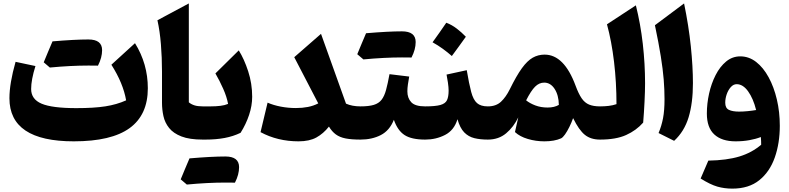

<svg xmlns="http://www.w3.org/2000/svg" viewBox="-20 -823 4652 1132"><path d="M723.6 -231.4Q706.5 -331.5 636.7 -441.4L775.9 -568.4Q851.6 -446.3 851.6 -302.7Q851.6 -145.5 744.1 -67.6Q636.7 10.3 415 10.3Q35.6 10.3 35.6 -243.7Q35.6 -331.1 71.8 -458.5L189 -433.6Q163.6 -352.5 163.6 -298.3Q163.6 -237.8 225.3 -211.7Q287.1 -185.5 430.2 -185.5Q533.7 -185.5 601.1 -196Q668.5 -206.5 723.6 -231.4ZM501.5 -436.5Q397.9 -436.5 273.9 -424.8L237.8 -455.6Q251 -487.3 263.7 -518.1Q276.4 -548.8 289.6 -579.1Q420.4 -590.3 501.2 -590.3Q582 -590.3 582 -527.3Q582 -483.4 557.6 -436Z M1093.3 -802.7V-219.7Q1107.4 -208 1126.5 -201.9Q1145.5 -195.8 1175.3 -195.8H1175.8V0H1175.3Q1097.2 0 1049.6 -18.6Q1002 -37.1 977.1 -68.4Q952.1 -99.6 943.6 -138.4Q935.1 -177.2 935.1 -217.3V-401.4Q935.1 -483.9 928.7 -562Q922.4 -640.1 908.2 -703.6Z M1309.1 253.4Q1205.6 253.4 1081.5 265.1L1045.4 234.4Q1058.6 202.6 1071.3 171.9Q1084 141.1 1097.2 110.8Q1228 99.6 1308.8 99.6Q1389.6 99.6 1389.6 162.6Q1389.6 206.5 1365.2 253.9ZM1175.8 0Q1165 0 1159.7 -8.1Q1154.3 -16.1 1154.3 -38.6V-157.2Q1154.3 -179.7 1159.7 -187.7Q1165 -195.8 1175.8 -195.8H1222.2Q1253.4 -195.8 1279.3 -199Q1305.2 -202.1 1324.7 -210.4Q1316.9 -252.4 1296.1 -299.3Q1275.4 -346.2 1250 -390.1L1387.7 -525.9Q1419.4 -475.6 1443.1 -403.1Q1466.8 -330.6 1466.8 -252.4Q1466.8 -200.2 1448.7 -145.8Q1430.7 -91.3 1398.4 -40Q1355 -19 1304.2 -9.5Q1253.4 0 1191.9 0Z M1856.4 -213.4 1714.8 -485.8 1872.6 -623.5 2020 -211.9Q2056.2 -195.8 2105 -195.8H2105.5V0H2105Q2052.2 0 2017.6 -6.8Q1982.9 -13.7 1960 -30.5Q1937 -47.4 1919.4 -76.7Q1886.7 -35.2 1845.5 -12.5Q1804.2 10.3 1740.2 10.3Q1616.7 10.3 1516.1 -43.9L1557.6 -217.8Q1592.3 -202.6 1635.7 -194.3Q1679.2 -186 1724.6 -186Q1762.7 -186 1795.2 -192.4Q1827.6 -198.7 1856.4 -213.4Z M2350.1 -484.4Q2246.6 -484.4 2122.6 -472.7L2086.4 -503.4Q2099.6 -535.2 2112.3 -565.9Q2125 -596.7 2138.2 -627Q2269 -638.2 2349.9 -638.2Q2430.7 -638.2 2430.7 -575.2Q2430.7 -531.2 2406.2 -483.9ZM2105.5 0Q2094.7 0 2089.4 -8.1Q2084 -16.1 2084 -38.6V-157.2Q2084 -179.7 2089.4 -187.7Q2094.7 -195.8 2105.5 -195.8Q2154.3 -195.8 2183.6 -204.6Q2212.9 -213.4 2229.5 -234.6Q2246.1 -255.9 2256.1 -292.7Q2266.1 -329.6 2276.4 -385.7L2392.6 -371.6Q2388.2 -347.7 2385 -325.4Q2381.8 -303.2 2381.8 -284.7Q2381.8 -244.6 2404.8 -220.2Q2427.7 -195.8 2486.3 -195.8H2486.8V0H2486.3Q2406.7 0 2365.5 -26.6Q2324.2 -53.2 2302.2 -116.7Q2276.9 -53.2 2225.1 -26.6Q2173.3 0 2105.5 0Z M2611.3 -689Q2643.6 -676.8 2672.4 -654.8Q2701.2 -632.8 2726.6 -606.4Q2706.5 -578.6 2686 -550Q2665.5 -521.5 2644 -492.7Q2619.1 -514.6 2590.8 -535.2Q2562.5 -555.7 2530.3 -573.7Q2551.8 -603 2571.8 -631.8Q2591.8 -660.6 2611.3 -689ZM2486.8 0Q2476.1 0 2470.7 -8.1Q2465.3 -16.1 2465.3 -38.6V-157.2Q2465.3 -179.7 2470.7 -187.7Q2476.1 -195.8 2486.8 -195.8Q2546.9 -195.8 2576.4 -204.1Q2606 -212.4 2615.5 -232.7Q2625 -252.9 2625 -289.1Q2625 -307.6 2620.8 -336.7Q2616.7 -365.7 2612.8 -383.3L2731.9 -409.2Q2745.6 -327.6 2758.1 -281Q2770.5 -234.4 2792.5 -215.1Q2814.5 -195.8 2856 -195.8H2856.4V0H2856Q2811.5 0 2776.6 -8.5Q2741.7 -17.1 2716.8 -42.7Q2691.9 -68.4 2677.2 -120.1Q2657.7 -55.2 2604.2 -27.6Q2550.8 0 2486.8 0Z M3190.9 -501Q3305.7 -501 3373.5 -317.9Q3391.1 -270 3409.4 -243.4Q3427.7 -216.8 3453.4 -206.3Q3479 -195.8 3517.6 -195.8H3518.1V0H3517.6Q3463.4 0 3428.5 -27.8Q3393.6 -55.7 3358.9 -126.5Q3349.6 -100.1 3336.9 -74.5Q3324.2 -48.8 3311.3 -30.5Q3298.3 -12.2 3288.1 -7.3Q3248.5 10.3 3189.5 10.3Q3139.2 10.3 3092 -3.7Q3044.9 -17.6 3016.1 -44.4L3035.6 -130.9Q3008.3 -74.2 2964.1 -37.1Q2919.9 0 2856.4 0Q2845.7 0 2840.3 -8.1Q2835 -16.1 2835 -38.6V-157.2Q2835 -179.7 2840.3 -187.7Q2845.7 -195.8 2856.4 -195.8Q2904.3 -195.8 2933.6 -223.1Q2962.9 -250.5 2985.8 -296.9Q3024.9 -376.5 3056.9 -420.7Q3088.9 -464.8 3120.8 -482.9Q3152.8 -501 3190.9 -501ZM3188.5 -335.9Q3158.7 -335.9 3134.8 -312Q3110.8 -288.1 3082 -231.4Q3103.5 -213.9 3136.2 -201.4Q3168.9 -189 3208.5 -189Q3248.5 -189 3274.9 -204.6Q3273.9 -262.2 3249.8 -299.1Q3225.6 -335.9 3188.5 -335.9Z M3729 -791.5Q3756.3 -682.6 3769.8 -564.7Q3783.2 -446.8 3783.2 -332.5Q3783.2 -286.1 3780 -222.2Q3776.9 -158.2 3772 -100.1Q3731 -53.7 3671.4 -26.9Q3611.8 0 3518.1 0Q3507.3 0 3502 -8.1Q3496.6 -16.1 3496.6 -38.6V-157.2Q3496.6 -179.7 3502 -187.7Q3507.3 -195.8 3518.1 -195.8Q3543.9 -195.8 3568.8 -198.7Q3593.8 -201.7 3614.7 -209Q3614.7 -336.9 3600.3 -458.3Q3585.9 -579.6 3558.6 -679.7Z M4013.2 -802.7Q4040.5 -670.4 4053 -549.8Q4065.4 -429.2 4065.4 -333Q4065.4 -215.8 4040 -131.8Q4014.6 -47.9 3954.6 7.3L3862.8 -38.6Q3880.4 -80.6 3889.2 -126.2Q3897.9 -171.9 3897.9 -238.3Q3897.9 -294.4 3893.1 -354.2Q3888.2 -414.1 3876 -490.7Q3863.8 -567.4 3841.3 -674.3Z M4297.9 289.1Q4250.5 289.1 4209 277.1Q4167.5 265.1 4110.8 229.5L4156.2 124Q4265.6 122.1 4339.4 99.6Q4413.1 77.1 4467.8 30.3Q4467.8 19 4467.3 8.1Q4466.8 -2.9 4465.8 -15.1Q4436 -3.4 4398.2 3.4Q4360.4 10.3 4316.9 10.3Q4235.4 10.3 4191.4 -30.3Q4147.5 -70.8 4147.5 -153.8Q4147.5 -211.9 4160.6 -271.2Q4173.8 -330.6 4199.2 -380.4Q4224.6 -430.2 4261.2 -460.4Q4297.9 -490.7 4344.7 -490.7Q4395.5 -490.7 4438 -457.8Q4480.5 -424.8 4511.7 -367.4Q4543 -310.1 4560.3 -236.3Q4577.6 -162.6 4577.6 -81.5Q4577.6 21 4548.1 105.2Q4518.6 189.5 4456.8 239.3Q4395 289.1 4297.9 289.1ZM4438 -174.3Q4420.9 -242.7 4390.6 -284.7Q4360.4 -326.7 4323.2 -326.7Q4304.2 -326.7 4288.8 -309.6Q4273.4 -292.5 4264.6 -267.3Q4255.9 -242.2 4255.9 -217.3Q4255.9 -185.5 4277.6 -175.3Q4299.3 -165 4337.4 -165Q4361.8 -165 4388.7 -167.7Q4415.5 -170.4 4438 -174.3Z"/></svg>

Font: Pinar-DS2-FD ExtraBold
Style: Regular
Weight: 800
Designer: Amin Abedi
Version: Version 3.000